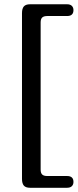

<svg xmlns="http://www.w3.org/2000/svg" viewBox="-20 -760 367 908"><path d="M172.2 -653.9V42.1Q172.2 58.3 179.5 65.3Q186.8 72.4 203.5 72.4H297.2Q327.4 72.4 327.4 100.3Q327.4 112.9 319.8 120.4Q312.2 128 297.2 128H122.1Q101.7 128 92.8 117.8Q84 107.6 84 86V-697.8Q84 -719.4 92.8 -729.6Q101.7 -739.8 122.1 -739.8H297.2Q312.2 -739.8 319.8 -732.2Q327.4 -724.7 327.4 -712.1Q327.4 -684.2 297.2 -684.2H203.5Q186.8 -684.2 179.5 -677.1Q172.2 -670.1 172.2 -653.9Z"/></svg>

Font: Fraunces SuperSoft Wonky
Style: Regular
Weight: 900
Version: Version 1.000;[b76b70a41]